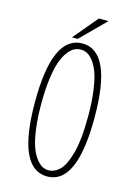

<svg xmlns="http://www.w3.org/2000/svg" viewBox="-129 -922 707 1000"><g transform="rotate(15 225.0 -422.0)"><path d="M166 -722.5 276 -853.5H328L197 -722.5ZM228 11Q67 11 67 -348Q67 -706 228 -706Q388 -706 388 -348Q388 11 228 11ZM228 -22Q242 -22 255.5 -27.8Q269 -33.5 283.8 -46.5Q298.5 -59.5 310.8 -84.2Q323 -109 333 -143.5Q343 -178 348.5 -230.5Q354 -283 354 -348Q354 -425 345.8 -484.5Q337.5 -544 324.8 -578.8Q312 -613.5 294.8 -635.5Q277.5 -657.5 261.2 -665.2Q245 -673 228 -673Q210.5 -673 194.2 -665.2Q178 -657.5 160.5 -635.5Q143 -613.5 130.2 -578.5Q117.5 -543.5 109.2 -484.2Q101 -425 101 -348Q101 -270.5 109.2 -211Q117.5 -151.5 130.2 -116.8Q143 -82 160.5 -59.8Q178 -37.5 194.2 -29.8Q210.5 -22 228 -22Z"/></g></svg>

Font: League Mono Condensed Thin
Style: Regular
Weight: 100
Width: 1
Designer: Tyler Finck
Foundry: The League of Moveable Type / Tyler Finck
Version: Version 2.210